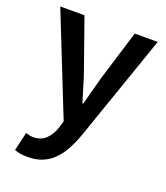

<svg xmlns="http://www.w3.org/2000/svg" viewBox="-129 -580 753 872"><g transform="rotate(20 247.5 -144.5)"><path d="M106 202Q86 202 71 199.5Q56 197 42 192L63 102Q70 104 79.5 106.5Q89 109 98 109Q137 109 160.5 85.5Q184 62 196 25L205 -6L12 -491H129L214 -250Q225 -218 235.5 -182.5Q246 -147 257 -112H261Q270 -146 279.5 -181.5Q289 -217 298 -250L372 -491H483L305 22Q290 64 272 97Q254 130 230.5 153.5Q207 177 176.5 189.5Q146 202 106 202Z"/></g></svg>

Font: TT Toshiba Sans Medium
Style: Regular
Weight: 500
Designer: Paul D. Hunt
Foundry: Toshiba Corporation
Version: Version 2.020;PS 2.000;hotconv 1.0.86;makeotf.lib2.5.63406